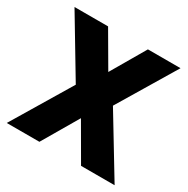

<svg xmlns="http://www.w3.org/2000/svg" viewBox="-140 -664 767 782"><g transform="rotate(30 243.5 -273.5)"><path d="M339.7 0 242.3 -167.9 155.9 -275.5 -6.8 -547H151.1L244.7 -386.5L329.7 -277.2L497.6 0ZM-9.6 0 155.9 -275.5 244.7 -386.5 338.4 -547H491.8L329.7 -277.2L242.3 -167.9L143.9 0Z"/></g></svg>

Font: Encode Sans Condensed Thin
Style: Regular
Weight: 100
Width: 3
Designer: Multiple Designers
Foundry: Impallari Type
Version: Version 3.002